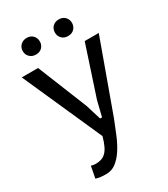

<svg xmlns="http://www.w3.org/2000/svg" viewBox="-220 -808 972 1112"><g transform="rotate(-30 265.5 -252.0)"><path d="M251 -193 282 -92H295L320 -194L429 -525H523L351 -50Q332 -1 312.5 45Q293 91 269.5 126.5Q246 162 217.5 183.5Q189 205 152 205Q112 205 84 196L99 118Q114 123 129 123Q149 123 165.5 118Q182 113 196 100Q210 87 221.5 63.5Q233 40 243 3L8 -525H117ZM89 -653Q89 -677 105 -693Q121 -709 147 -709Q172 -709 187.5 -693Q203 -677 203 -653Q203 -630 187.5 -614Q172 -598 147 -598Q121 -598 105 -614Q89 -630 89 -653ZM304 -653Q304 -677 319.5 -693Q335 -709 361 -709Q387 -709 402.5 -693Q418 -677 418 -653Q418 -630 402.5 -614Q387 -598 361 -598Q335 -598 319.5 -614Q304 -630 304 -653Z"/></g></svg>

Font: PT Sans Caption
Style: Regular
Weight: 400
Designer: A.Korolkova, O.Umpeleva, V.Yefimov
Foundry: ParaType Ltd
Version: Version 2.004W OFL